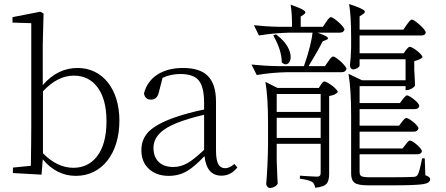

<svg xmlns="http://www.w3.org/2000/svg" viewBox="-20 -858 2211 952"><path d="M356 14C485 14 572 -96 572 -260C572 -417 488 -521 365 -521C299 -521 241 -493 192 -436V-639L196 -791L180 -800L42 -773V-746L135 -743V-226C135 -173 134 -109 133 -36L44 -27V0L186 8L192 -68C238 -13 293 14 356 14ZM344 -26C291 -26 240 -50 193 -98V-405C241 -457 292 -483 346 -483C395 -483 434 -464 463 -426C493 -386 508 -330 508 -257C508 -180 492 -121 459 -80C430 -44 391 -26 344 -26Z M817 14C850 14 881 6 908 -10C933 -25 961 -49 994 -84C1001 -19 1029 13 1078 13C1110 13 1136 -1 1157 -28L1142 -45C1126 -31 1111 -24 1097 -24C1082 -24 1070 -30 1063 -43C1055 -57 1051 -80 1051 -113V-354C1051 -413 1037 -455 1010 -482C984 -508 943 -521 887 -521C786 -521 714 -475 694 -395C697 -374 709 -364 729 -364C750 -364 763 -377 768 -402L786 -472C813 -485 843 -491 874 -491C916 -491 946 -481 963 -462C982 -441 992 -404 992 -349V-315C938 -304 891 -291 850 -277C789 -256 746 -233 719 -207C694 -182 681 -151 681 -114C681 -73 694 -42 720 -19C745 3 777 14 817 14ZM840 -30C809 -30 785 -38 768 -54C750 -71 741 -94 741 -125C741 -178 781 -219 861 -250C898 -264 941 -277 992 -289V-115C959 -84 932 -62 911 -50C888 -37 865 -30 840 -30Z M1317 74C1336 74 1352 64 1357 52C1356 32 1354 3 1353 -35C1352 -52 1352 -66 1352 -77V-145H1570V0C1570 12 1564 18 1552 18C1524 17 1496 15 1467 13V28C1496 32 1516 37 1528 44C1535 49 1540 58 1543 73C1572 70 1592 63 1601 51C1608 42 1612 26 1612 3V-382C1633 -385 1647 -392 1655 -401C1655 -416 1602 -454 1589 -454C1584 -454 1579 -450 1574 -442C1573 -440 1572 -439 1571 -438L1561 -422H1356L1296 -452C1305 -399 1309 -331 1309 -247V-140C1308 -69 1305 -4 1300 54C1300 63 1309 74 1317 74ZM1924 61C2003 61 2055 59 2079 55C2102 51 2113 43 2113 30C2113 23 2105 16 2089 11L2086 -73H2073C2064 -27 2057 1 2050 10C2047 15 2042 18 2033 19C2013 20 1976 21 1923 21H1813C1792 21 1778 19 1771 15C1766 12 1763 5 1763 -6V-93H2049C2062 -93 2070 -98 2072 -108C2072 -123 2026 -161 2013 -161C2008 -161 2002 -156 1995 -146C1993 -144 1992 -142 1991 -141L1976 -122H1763V-205H2031C2044 -205 2052 -210 2055 -221C2055 -236 2008 -273 1995 -273C1991 -273 1985 -269 1978 -260C1976 -257 1974 -255 1973 -254L1959 -235H1763V-317H2036C2049 -317 2057 -322 2059 -333C2059 -348 2011 -385 1998 -385C1994 -385 1989 -381 1983 -373C1980 -370 1978 -367 1977 -366L1963 -347H1763V-431H1991V-411H1996C2011 -411 2033 -423 2038 -434C2037 -444 2037 -459 2036 -478C2035 -491 2035 -503 2034 -513V-555C2055 -560 2068 -566 2075 -574C2075 -589 2025 -626 2012 -626C2008 -626 2003 -622 1997 -615C1996 -613 1994 -611 1993 -610L1982 -594H1763V-682H2067C2082 -682 2090 -687 2091 -697C2091 -712 2035 -761 2022 -761C2018 -761 2012 -756 2004 -745C2001 -741 1999 -738 1997 -736L1980 -711H1763V-777L1780 -788C1790 -795 1792 -801 1785 -807C1776 -814 1752 -825 1711 -838C1718 -796 1721 -741 1721 -674V-620C1720 -585 1718 -556 1715 -534C1715 -523 1722 -514 1730 -514C1745 -514 1763 -525 1763 -533V-564H1991V-460H1775L1708 -492C1717 -439 1721 -371 1721 -287V2C1721 25 1727 40 1738 48C1749 57 1773 61 1808 61ZM1352 -274H1570V-174H1352ZM1352 -392H1570V-303H1352ZM1253 -486C1306 -495 1356 -499 1403 -500H1673C1687 -500 1695 -505 1698 -516C1698 -531 1645 -578 1632 -578C1627 -578 1621 -572 1612 -560C1611 -557 1609 -555 1608 -554L1591 -530H1510C1535 -571 1559 -612 1580 -653L1597 -660C1608 -664 1609 -669 1602 -675C1593 -682 1570 -691 1531 -704C1526 -659 1512 -601 1487 -530H1360C1308 -531 1264 -534 1227 -538ZM1377 -549C1405 -521 1433 -556 1416 -604C1406 -634 1383 -662 1348 -688L1335 -682C1363 -633 1377 -589 1377 -549ZM1264 -682C1317 -691 1367 -695 1414 -696H1664C1677 -696 1685 -701 1688 -711C1688 -726 1634 -773 1621 -773C1616 -773 1610 -767 1601 -755C1600 -752 1598 -750 1597 -749L1581 -725H1471V-776L1486 -786C1495 -792 1497 -798 1490 -804C1481 -812 1458 -822 1421 -835C1426 -806 1428 -770 1428 -725H1367C1317 -726 1274 -729 1239 -733Z"/></svg>

Font: AllPunType ExtraLight
Style: Regular
Weight: 280
Version: 1.0